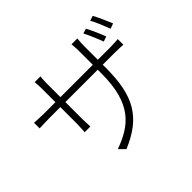

<svg xmlns="http://www.w3.org/2000/svg" viewBox="-176 -1044 1351 1351"><g transform="rotate(-45 500.0 -368.5)"><path d="M847 -614C832 -655 803 -720 784 -754L748 -743C767 -706 794 -643 809 -601ZM689 -540V-673C689 -711 693 -744 693 -748H635C635 -744 639 -711 639 -673V-540H317V-682C317 -713 320 -739 321 -743H263C264 -739 267 -710 267 -681V-540H153C116 -540 62 -544 58 -544V-488C63 -488 114 -491 153 -491H267V-327C267 -293 263 -249 263 -245H320C320 -249 317 -295 317 -327V-491H639V-454C639 -154 519 -59 344 4L387 47C611 -47 689 -180 689 -461V-491H811C850 -491 887 -488 891 -488V-544C886 -543 850 -540 811 -540ZM845 -772C866 -736 890 -676 907 -631L946 -645C929 -687 901 -749 882 -784Z"/></g></svg>

Font: Noto Sans T Chinese Light
Style: Regular
Weight: 300
Designer: Ryoko NISHIZUKA (kana & ideographs); Paul D. Hunt (Latin, Greek & Cyrillic); Wenlong ZHANG (bopomofo); Sandoll Communica
Foundry: Adobe Systems Incorporated
Version: Version 1.000;PS 1;hotconv 1.0.78;makeotf.lib2.5.61930